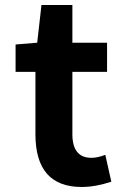

<svg xmlns="http://www.w3.org/2000/svg" viewBox="-20 -730 463 764"><path d="M305 14Q121 14 121 -196V-444H42V-553L128 -560L145 -710H268V-560H406V-444H268V-196Q268 -102 344 -102Q369 -102 399 -114L423 -7Q360 14 305 14Z"/></svg>

Font: NotoSansHansBold
Style: Bold
Weight: 700
Designer: Ryoko NISHIZUKA  (kana & ideographs); Paul D. Hunt (Latin, Greek & Cyrillic); Wenlong ZHANG  (bopomofo); Sandoll Communi
Foundry: Adobe Systems Incorporated
Version: Version 1.00;December 8, 2021;FontCreator 13.0.0.2675 64-bit